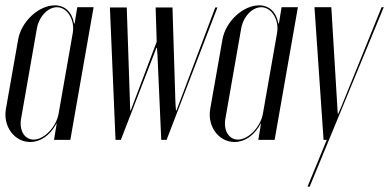

<svg xmlns="http://www.w3.org/2000/svg" viewBox="-25 -523 1455 718"><path d="M177 0H238L325 -496H264L254 -435H252C244 -479 217 -503 180 -503C120 -503 55 -443 43 -376L-3 -115C-14 -50 29 8 88 8C126 8 162 -16 186 -61H187ZM247 -399 194 -97C185 -48 140 -1 101 -1C66 -1 46 -36 54 -80L113 -417C121 -461 154 -496 188 -496C227 -496 256 -448 247 -399Z M407 0H427L560 -344H562L564 -315L578 0H598L788 -495H780L635 -110H633L631 -140L620 -495H557L561 -367L464 -110H462L449 -495H386Z M941 0H1002L1089 -496H1028L1018 -435H1016C1008 -479 981 -503 944 -503C884 -503 819 -443 807 -376L761 -115C750 -50 793 8 852 8C890 8 926 -16 950 -61H951ZM1011 -399 958 -97C949 -48 904 -1 865 -1C830 -1 810 -36 818 -80L877 -417C885 -461 918 -496 952 -496C991 -496 1020 -448 1011 -399Z M1151 -496 1185 0H1197L1125 175H1133L1410 -496H1402L1253 -128L1240 -98H1238L1214 -496Z"/></svg>

Font: Moniqa Ita Display
Style: Italic
Weight: 400
Italic angle: -10°
Designer: Rajesh Rajput
Foundry: Rajesh Rajput
Version: Version 1.000